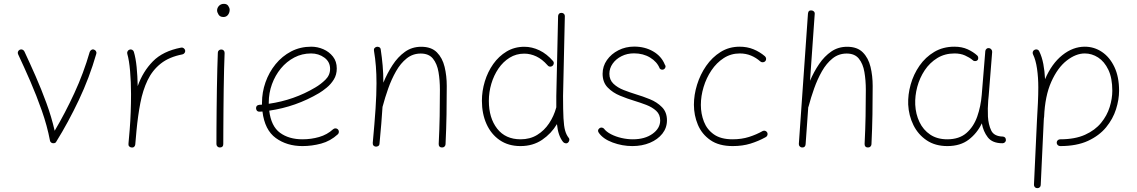

<svg xmlns="http://www.w3.org/2000/svg" viewBox="-20 -749 5910 998"><path d="M83 -490.7Q89.8 -493.7 96.7 -491Q103.5 -488.3 106.9 -481.4Q134.8 -421.9 164.8 -353.8Q194.8 -285.6 221.2 -213.6Q247.6 -141.6 264.2 -69.3Q318.8 -161.6 366.7 -265.4Q414.6 -369.1 446.3 -479Q448.7 -485.8 455.1 -489.7Q461.4 -493.7 468.3 -491.2Q475.1 -489.3 479 -482.7Q482.9 -476.1 480.5 -469.2Q444.8 -345.2 389.9 -229.2Q335 -113.3 272.5 -12.7Q269.5 -6.3 262.2 -4.9Q254.9 -2.9 248 -6.8Q241.2 -10.7 239.7 -18.6Q225.1 -95.2 197.5 -173.6Q169.9 -252 137.5 -326.7Q105 -401.4 74.2 -466.8Q70.8 -473.6 73.5 -480.5Q76.2 -487.3 83 -490.7Z M663.6 17.6Q660.6 17.1 657.7 16.1Q646.5 10.7 647.9 0Q647.9 -0.5 647.9 -2V-3.4Q649.4 -22 651.1 -40.5Q652.8 -59.1 654.3 -77.1Q657.7 -119.6 659.4 -166.5Q661.1 -213.4 661.1 -259.8Q661.1 -323.2 656.2 -379.4Q651.4 -435.5 641.6 -469.2Q639.6 -476.1 643.3 -482.7Q647 -489.3 653.8 -491.2Q660.6 -493.7 667.2 -490Q673.8 -486.3 675.8 -479.5Q685.5 -447.3 690.2 -400.6Q694.8 -354 695.8 -301.3Q722.2 -376.5 774.4 -429.9Q826.7 -483.4 921.4 -501.5Q928.7 -502.9 934.8 -498.5Q940.9 -494.1 942.4 -487.3Q943.8 -480 939.5 -473.9Q935.1 -467.8 928.2 -466.3Q859.4 -453.1 815.7 -418.5Q772 -383.8 747.1 -331.8Q722.2 -279.8 709.5 -213.6Q696.8 -147.5 689.5 -70.3Q686.5 -31.7 683.1 2Q682.6 4.9 681.6 7.8Q676.3 19 665.5 17.6Q664.6 17.6 663.6 17.6Z M1108.4 -694.8Q1108.4 -708 1118.2 -718.5Q1127.9 -729 1144 -729Q1159.7 -729 1166.7 -718Q1173.8 -707 1173.8 -698.2Q1173.8 -683.6 1165.3 -672.1Q1156.7 -660.6 1141.6 -660.6Q1123.5 -660.6 1116 -673.1Q1108.4 -685.5 1108.4 -694.8ZM1130.9 -491.7Q1138.2 -491.7 1143.1 -486.3Q1147.9 -481 1147.5 -473.1Q1146 -439 1144.8 -390.6Q1143.6 -342.3 1142.8 -287.4Q1142.1 -232.4 1141.6 -178Q1141.1 -123.5 1140.9 -77.1Q1140.6 -30.8 1140.6 0Q1140.6 17.6 1122.6 17.6Q1115.2 17.6 1110.1 12.5Q1105 7.3 1105 0Q1105 -30.8 1105.2 -77.1Q1105.5 -123.5 1106 -178Q1106.4 -232.4 1107.4 -287.6Q1108.4 -342.8 1109.6 -391.6Q1110.8 -440.4 1112.3 -475.1Q1112.3 -482.4 1117.7 -487.3Q1123 -492.2 1130.9 -491.7Z M1735.8 -50.8Q1697.3 -15.6 1649.4 -2.7Q1601.6 10.3 1552.2 10.3Q1471.2 10.3 1413.6 -31.5Q1356 -73.2 1344.2 -169.4Q1337.4 -168.9 1330.1 -168.5Q1313 -167.5 1311 -185.1Q1310.1 -202.1 1327.6 -204.1Q1335 -204.6 1341.8 -205.1Q1341.8 -210 1341.8 -214.8Q1341.8 -269.5 1360.1 -321.5Q1378.4 -373.5 1412.4 -415.3Q1446.3 -457 1493.4 -481.7Q1540.5 -506.3 1597.7 -506.3Q1630.4 -506.3 1660.6 -493.2Q1690.9 -480 1710.7 -454.8Q1730.5 -429.7 1730.5 -393.1Q1730.5 -360.4 1715.1 -335.7Q1699.7 -311 1678.2 -293.5Q1656.7 -275.9 1638.7 -265.1Q1518.1 -193.8 1379.4 -173.8Q1389.2 -92.8 1435.5 -58.8Q1481.9 -24.9 1552.2 -24.9Q1597.7 -24.9 1638.9 -36.9Q1680.2 -48.8 1711.4 -77.1Q1716.8 -82 1724.4 -81.8Q1731.9 -81.5 1736.8 -76.2Q1741.7 -70.8 1741.5 -63.2Q1741.2 -55.7 1735.8 -50.8ZM1597.2 -471.2Q1549.8 -471.2 1509.8 -450.2Q1469.7 -429.2 1439.9 -393.1Q1410.2 -356.9 1393.6 -311.3Q1377 -265.6 1377 -216.3Q1377 -212.9 1377 -209.5Q1508.8 -228.5 1619.1 -294.4Q1647.5 -311 1671.6 -334.7Q1695.8 -358.4 1695.8 -391.1Q1695.8 -427.7 1666 -449.5Q1636.2 -471.2 1597.2 -471.2Z M1917.5 -5.9Q1927.2 -110.4 1932.1 -184.3Q1937 -258.3 1937 -315.9Q1937 -363.8 1933.8 -404.3Q1930.7 -444.8 1923.8 -485.8Q1922.4 -494.1 1926.8 -499Q1931.2 -503.9 1937 -505.4Q1943.8 -507.3 1950.9 -503.9Q1958 -500.5 1959 -491.7Q1965.3 -449.7 1969 -408.4Q1972.7 -367.2 1972.7 -319.3Q1992.7 -368.2 2020.3 -410.6Q2047.9 -453.1 2084.7 -479.5Q2121.6 -505.9 2169.4 -505.9Q2222.2 -505.9 2251 -476.8Q2279.8 -447.8 2291 -401.4Q2302.2 -355 2302.2 -301.8Q2302.2 -226.6 2301 -153.8Q2299.8 -81.1 2295.9 0.5Q2295.9 6.8 2291 12.2Q2286.1 17.6 2277.8 17.6Q2260.3 17.6 2260.3 -0.5Q2264.2 -77.6 2265.4 -145Q2266.6 -212.4 2266.6 -282.2Q2266.6 -331.5 2259.3 -374.5Q2252 -417.5 2230.5 -444.1Q2209 -470.7 2167 -470.7Q2125.5 -470.7 2093.8 -445.3Q2062 -419.9 2038.6 -378.7Q2015.1 -337.4 1998 -289.3Q1981 -241.2 1969.2 -196.3Q1968.8 -194.8 1968.3 -193.8Q1965.8 -153.3 1961.9 -105.7Q1958 -58.1 1952.6 -2Q1952.1 6.3 1946 10Q1939.9 13.7 1933.1 13.2Q1926.8 12.7 1921.9 8.1Q1917 3.4 1917.5 -5.9Z M2705.6 -505.9Q2745.1 -505.9 2783.7 -487.5Q2822.3 -469.2 2855.5 -430.7Q2859.9 -424.8 2858.2 -417.2Q2856.4 -409.7 2850.6 -405.8Q2844.2 -401.4 2836.9 -402.8Q2829.6 -404.3 2825.7 -410.2Q2798.3 -441.4 2767.6 -455.8Q2736.8 -470.2 2705.1 -470.2Q2663.1 -470.2 2629.2 -449.2Q2595.2 -428.2 2571 -392.8Q2546.9 -357.4 2533.9 -313.7Q2521 -270 2521 -224.6Q2521 -135.7 2564.2 -80.3Q2607.4 -24.9 2686 -24.9Q2734.9 -24.9 2772 -47.6Q2809.1 -70.3 2834 -107.7Q2858.9 -145 2871.1 -189.5L2871.6 -191.4Q2871.6 -204.6 2871.6 -219Q2871.6 -233.4 2871.6 -249.5L2880.9 -665Q2880.9 -672.4 2886 -677.5Q2891.1 -682.6 2898.9 -682.1Q2906.2 -682.1 2911.4 -677Q2916.5 -671.9 2916 -664.6L2906.7 -249.5Q2906.7 -176.3 2908.9 -134.5Q2911.1 -92.8 2917.5 -70.3Q2923.8 -47.9 2935.5 -33.2Q2940.4 -27.8 2939.2 -20.3Q2938 -12.7 2932.6 -7.8Q2927.2 -2.9 2919.7 -4.2Q2912.1 -5.4 2907.2 -10.7Q2880.9 -43 2875 -104Q2845.7 -54.7 2797.9 -22.2Q2750 10.3 2685.5 10.3Q2622.6 10.3 2577.6 -20.5Q2532.7 -51.3 2508.8 -104.5Q2484.9 -157.7 2484.9 -225.1Q2484.9 -275.9 2500 -325.7Q2515.1 -375.5 2543.9 -416.3Q2572.8 -457 2613.5 -481.4Q2654.3 -505.9 2705.6 -505.9Z M3432.6 -390.1Q3427.7 -386.2 3420.9 -386.7Q3414.1 -387.2 3409.2 -393.1Q3395.5 -427.7 3359.4 -449.7Q3323.2 -471.7 3275.4 -471.7Q3239.7 -471.7 3210.7 -457Q3181.6 -442.4 3164.6 -418.2Q3147.5 -394 3147.5 -365.7Q3147.5 -334 3168.7 -313.7Q3189.9 -293.5 3221.9 -281Q3253.9 -268.6 3285.6 -258.8Q3320.3 -248.5 3357.7 -233.4Q3395 -218.3 3420.9 -192.1Q3446.8 -166 3446.8 -123.5Q3446.8 -84.5 3422.9 -54.2Q3398.9 -23.9 3358.2 -6.8Q3317.4 10.3 3267.1 10.3Q3214.4 10.3 3164.3 -8.3Q3114.3 -26.9 3092.3 -59.1Q3083 -72.8 3096.7 -83Q3102.5 -86.9 3108.9 -85.7Q3115.2 -84.5 3119.1 -80.6Q3131.3 -64 3156 -51.3Q3180.7 -38.6 3210.7 -31.7Q3240.7 -24.9 3269.5 -24.9Q3332 -24.9 3371.8 -53.5Q3411.6 -82 3411.6 -123Q3411.6 -153.8 3390.9 -172.9Q3370.1 -191.9 3338.9 -203.9Q3307.6 -215.8 3276.9 -225.1Q3241.2 -235.8 3203.1 -251.5Q3165 -267.1 3138.7 -294.2Q3112.3 -321.3 3112.3 -365.7Q3112.3 -404.8 3134.8 -436.8Q3157.2 -468.8 3194.6 -487.8Q3231.9 -506.8 3276.4 -506.8Q3332 -506.8 3375 -481.9Q3418 -457 3435.5 -413.6Q3440.4 -407.7 3439.2 -400.9Q3438 -394 3432.6 -390.1Z M3958 -431.2Q3953.1 -425.8 3945.6 -425.3Q3938 -424.8 3932.6 -429.2Q3910.2 -449.2 3883.5 -460.2Q3856.9 -471.2 3825.2 -471.2Q3779.3 -471.2 3741.9 -447Q3704.6 -422.9 3678 -383.3Q3651.4 -343.8 3637.2 -296.6Q3623 -249.5 3623 -203.6Q3623 -157.7 3638.9 -116.7Q3654.8 -75.7 3690.9 -50.3Q3727.1 -24.9 3787.6 -24.9Q3834.5 -24.9 3873 -37.1Q3911.6 -49.3 3945.3 -68.4Q3952.1 -71.3 3959 -68.4Q3965.8 -65.4 3968.8 -58.6Q3971.2 -52.2 3968.5 -45.4Q3965.8 -38.6 3959 -35.6Q3921.9 -15.1 3880.6 -2.4Q3839.4 10.3 3789.1 10.3Q3716.8 10.3 3672.4 -20.8Q3627.9 -51.8 3607.4 -100.8Q3586.9 -149.9 3586.9 -204.6Q3586.9 -255.9 3603.3 -308.8Q3619.6 -361.8 3650.6 -406.5Q3681.6 -451.2 3725.6 -478.8Q3769.5 -506.3 3824.7 -506.3Q3863.8 -506.3 3896.5 -492.9Q3929.2 -479.5 3956.1 -456.5Q3961.4 -451.7 3962.2 -444.1Q3962.9 -436.5 3958 -431.2Z M4148.4 17.6Q4142.1 17.1 4137 12Q4131.8 6.8 4132.3 -1L4179.7 -677.7Q4181.2 -696.8 4198.7 -694.8Q4205.6 -694.3 4210.7 -689.2Q4215.8 -684.1 4214.8 -675.8L4190.4 -329.1Q4210.4 -376 4237.8 -416.3Q4265.1 -456.5 4301 -481.2Q4336.9 -505.9 4383.3 -505.9Q4436 -505.9 4464.8 -476.8Q4493.7 -447.8 4504.9 -401.4Q4516.1 -355 4516.1 -301.8Q4516.1 -226.6 4514.9 -153.8Q4513.7 -81.1 4509.8 0.5Q4509.8 6.8 4504.9 12.2Q4500 17.6 4491.7 17.6Q4474.1 17.6 4474.1 -0.5Q4478 -77.6 4479.2 -145Q4480.5 -212.4 4480.5 -282.2Q4480.5 -331.5 4473.1 -374.5Q4465.8 -417.5 4444.3 -444.1Q4422.9 -470.7 4380.9 -470.7Q4339.4 -470.7 4307.6 -445.3Q4275.9 -419.9 4252.4 -378.7Q4229 -337.4 4211.9 -289.3Q4194.8 -241.2 4183.1 -196.3Q4182.6 -193.4 4181.2 -191.4L4167.5 1Q4166 18.6 4148.4 17.6Z M4903.8 -24.9Q4965.8 -24.9 5003.4 -57.6Q5041 -90.3 5059.6 -143.3Q5078.1 -196.3 5083 -255.9L5101.6 -483.9Q5102.5 -490.7 5107.9 -495.4Q5113.3 -500 5120.6 -499Q5127.4 -498.5 5132.6 -492.4Q5137.7 -486.3 5137.2 -479L5119.1 -251Q5118.2 -238.8 5116.7 -227.1Q5113.3 -184.6 5115.2 -143.1Q5117.7 -101.1 5132.3 -70.6Q5147 -40 5193.4 -39.1Q5208 -37.1 5208.5 -22Q5209 -14.6 5203.6 -9.5Q5198.2 -4.4 5190.9 -4.4Q5138.2 -4.4 5114.5 -35.2Q5090.8 -65.9 5083.5 -107.9Q5059.1 -56.6 5015.4 -23.2Q4971.7 10.3 4904.3 10.3Q4841.3 10.3 4796.9 -19.5Q4752.4 -49.3 4728 -98.6Q4703.6 -147.9 4700.7 -205.6Q4698.7 -256.8 4713.6 -309.8Q4728.5 -362.8 4759.5 -407.5Q4790.5 -452.1 4836.2 -479.2Q4881.8 -506.3 4940.9 -506.3Q4980 -506.3 5009.8 -492.7Q5039.6 -479 5060.1 -460Q5064.9 -455.1 5064.9 -447.3Q5064.9 -439.5 5059.6 -435.1Q5054.7 -430.7 5046.9 -431.4Q5039.1 -432.1 5034.7 -437.5Q5019.5 -450.2 4996.1 -460.7Q4972.7 -471.2 4941.4 -471.2Q4891.1 -471.2 4852.1 -447.3Q4813 -423.3 4786.6 -383.8Q4760.3 -344.2 4747.8 -297.4Q4735.4 -250.5 4737.3 -205.1Q4739.7 -155.8 4759.3 -114.7Q4778.8 -73.7 4815.2 -49.3Q4851.6 -24.9 4903.8 -24.9Z M5472.7 -7.3Q5472.7 -15.1 5478 -20Q5483.4 -24.9 5490.7 -24.9Q5567.9 -24.9 5620.1 -48.6Q5672.4 -72.3 5703.4 -110.4Q5734.4 -148.4 5748 -192.4Q5761.7 -236.3 5761.7 -277.3Q5761.7 -343.3 5741.2 -386.2Q5720.7 -429.2 5688 -450.2Q5655.3 -471.2 5618.7 -471.2Q5572.3 -471.2 5524.9 -434.3Q5477.5 -397.5 5444.6 -324Q5411.6 -250.5 5407.2 -141.1Q5407.2 -138.2 5406.2 -135.3Q5405.8 -127.4 5405.3 -122.6L5389.6 212.4Q5389.6 219.7 5384.3 224.6Q5378.9 229.5 5371.1 229Q5363.8 229 5358.9 223.6Q5354 218.3 5354.5 210.4L5370.1 -124.5Q5373 -171.9 5375 -214.4Q5377 -256.8 5377 -294.4Q5377 -346.2 5370.4 -391.8Q5363.8 -437.5 5349.6 -466.3Q5346.2 -473.1 5348.6 -480.2Q5351.1 -487.3 5357.9 -490.2Q5364.7 -493.7 5371.8 -491.5Q5378.9 -489.3 5381.8 -482.4Q5396 -453.6 5403.1 -416.3Q5410.2 -378.9 5412.1 -337.4Q5446.8 -418.5 5502 -462.4Q5557.1 -506.3 5618.7 -506.3Q5667.5 -506.3 5708 -479Q5748.5 -451.7 5772.7 -400.6Q5796.9 -349.6 5796.9 -277.3Q5796.9 -231.4 5781 -181.2Q5765.1 -130.9 5729.5 -87.4Q5693.8 -43.9 5635.3 -16.8Q5576.7 10.3 5490.7 10.3Q5483.4 10.3 5478 5.1Q5472.7 0 5472.7 -7.3Z"/></svg>

Font: Mikhak-DS2-FD ExtraLight
Style: Regular
Weight: 200
Designer: Amin Abedi
Version: Version 3.2